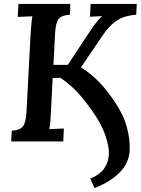

<svg xmlns="http://www.w3.org/2000/svg" viewBox="-20 -720 716 977"><path d="M461 237 439 189Q486 170 508.5 139.5Q531 109 534 68Q537 33 517.5 -27Q498 -87 447 -159Q389 -240 349.5 -275Q310 -310 287 -324L248 -323L239 -149Q238 -122 236 -98.5Q234 -75 231 -63L305 -66L302 0H37L40 -55Q81 -57 96.5 -76.5Q112 -96 115 -154L136 -553Q138 -578 140 -601Q142 -624 145 -637L70 -634L74 -700H338L336 -645Q294 -643 278.5 -623.5Q263 -604 260 -546L252 -390H325L426 -543Q443 -570 463.5 -597.5Q484 -625 500 -638L438 -635L441 -700H676L673 -645Q644 -643 616 -635Q588 -627 558.5 -603.5Q529 -580 497 -532L392 -377Q428 -355 466 -320.5Q504 -286 548 -225Q608 -141 625.5 -73Q643 -5 640 44Q637 109 589 157.5Q541 206 461 237Z"/></svg>

Font: Lora SemiBold
Style: Italic
Weight: 600
Italic angle: -3°
Designer: Olga Karpushina, Alexei Vanyashin (Cyrillic)
Foundry: Cyreal
Version: Version 3.011; ttfautohint (v1.8.4.7-5d5b)